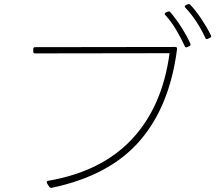

<svg xmlns="http://www.w3.org/2000/svg" viewBox="-20 -880 1040 924"><path d="M976 -692Q970 -692 968 -698Q951 -736 925.5 -775Q900 -814 872 -843Q869 -846 869 -849Q869 -853 875 -856L883 -859Q891 -862 896 -857Q923 -828 950 -787.5Q977 -747 995 -710L996 -706Q996 -700 990 -698L980 -693ZM877 -652Q871 -652 869 -658Q852 -696 827.5 -737Q803 -778 776 -807Q773 -810 773 -813Q773 -817 778 -820L788 -824Q791 -825 793 -825Q797 -825 800 -821Q827 -790 854 -747Q881 -704 896 -670L897 -666Q897 -660 891 -658L881 -653ZM140 -632V-644Q140 -653 149 -653L824 -654Q833 -654 832 -644Q797 -368 651.5 -201Q506 -34 228 24H226Q220 24 217 19L206 2Q206 -1 205 -3Q205 -9 212 -10Q469 -54 615.5 -211Q762 -368 796 -624L149 -623Q140 -623 140 -632Z"/></svg>

Font: LINE Seed JP_TTF Thin
Style: Regular
Weight: 250
Designer: LY Corporation & Fontrix & Fontworks
Version: Version 1.008